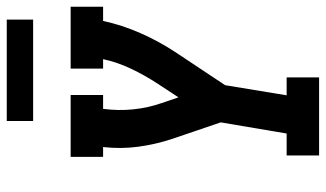

<svg xmlns="http://www.w3.org/2000/svg" viewBox="-218 -746 964 568"><g transform="rotate(-90 264.0 -462.0)"><path d="M88 0V-96H153L186 -291L137 -435Q121 -483 114 -534.5Q107 -586 113 -639H84V-735H267V-639H226Q220 -594 224.5 -550Q229 -506 243 -466L260 -416L300 -477Q325 -515 344.5 -556Q364 -597 373 -639H345V-735H528V-639H486Q474 -583 450 -528.5Q426 -474 393 -424L296 -278L266 -96H319V0ZM190 -846V-924H490V-846Z"/></g></svg>

Font: Iosevka Curly Slab Oblique
Style: Bold
Weight: 700
Italic angle: -9°
Monospace: yes
Designer: Belleve Invis
Foundry: Belleve Invis
Version: Version 11.1.0; ttfautohint (v1.8.3)